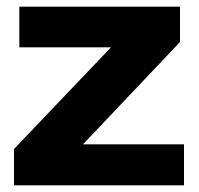

<svg xmlns="http://www.w3.org/2000/svg" viewBox="-20 -556 596 576"><path d="M22 0V-109L313 -414H38V-536H520V-430L229 -123H532V0Z"/></svg>

Font: Mona Sans SemiExpanded
Style: Bold
Weight: 700
Width: 6
Designer: Deni Anggara
Foundry: GitHub
Version: Version 2.000